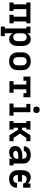

<svg xmlns="http://www.w3.org/2000/svg" viewBox="1860 -2650 1005 4765"><g transform="rotate(90 2362.5 -267.5)"><path d="M41 0V-101H87V-419H41V-520H559V-419H513V-101H559V0H348V-101H394V-419H206V-101H252V0Z M641 215V114H687V-419H641V-520H806V-435Q815 -456 829.5 -474Q844 -492 862.5 -504.5Q881 -517 903.5 -522.5Q926 -528 949 -528Q975 -528 1001 -521Q1027 -514 1047.5 -498Q1068 -482 1083 -460Q1098 -438 1106.5 -413Q1115 -388 1118 -362Q1121 -336 1121 -310V-210Q1121 -184 1118 -158Q1115 -132 1106.5 -107Q1098 -82 1083 -60Q1068 -38 1047.5 -22Q1027 -6 1001 1Q975 8 949 8Q926 8 903.5 2.5Q881 -3 862.5 -15.5Q844 -28 829.5 -46Q815 -64 806 -85V114H877V215ZM901 -93Q923 -93 944 -101.5Q965 -110 978.5 -127Q992 -144 997 -166Q1002 -188 1002 -210V-310Q1002 -332 997 -354Q992 -376 978.5 -393Q965 -410 944 -418.5Q923 -427 901 -427Q879 -427 859 -418Q839 -409 827 -391.5Q815 -374 810.5 -352.5Q806 -331 806 -310V-210Q806 -189 810.5 -167.5Q815 -146 827 -128.5Q839 -111 859 -102Q879 -93 901 -93Z M1500 8Q1471 8 1441.5 3Q1412 -2 1385.5 -15Q1359 -28 1337.5 -49Q1316 -70 1303 -96Q1290 -122 1284.5 -151.5Q1279 -181 1279 -210V-310Q1279 -339 1284.5 -368.5Q1290 -398 1303 -424Q1316 -450 1337.5 -471Q1359 -492 1385.5 -505Q1412 -518 1441.5 -523Q1471 -528 1500 -528Q1529 -528 1558.5 -523Q1588 -518 1614.5 -505Q1641 -492 1662.5 -471Q1684 -450 1697 -424Q1710 -398 1715.5 -368.5Q1721 -339 1721 -310V-210Q1721 -181 1715.5 -151.5Q1710 -122 1697 -96Q1684 -70 1662.5 -49Q1641 -28 1614.5 -15Q1588 -2 1558.5 3Q1529 8 1500 8ZM1500 -93Q1522 -93 1543 -101.5Q1564 -110 1578 -127Q1592 -144 1597 -166Q1602 -188 1602 -210V-310Q1602 -332 1597 -354Q1592 -376 1578 -393Q1564 -410 1543 -418.5Q1522 -427 1500 -427Q1478 -427 1457 -418.5Q1436 -410 1422 -393Q1408 -376 1403 -354Q1398 -332 1398 -310V-210Q1398 -188 1403 -166Q1408 -144 1422 -127Q1436 -110 1457 -101.5Q1478 -93 1500 -93Z M1993 0V-101H2078V-419H1983V-347H1881V-520H2394V-347H2292V-419H2197V-101H2282V0Z M2549 0V-101H2645V-419H2558V-520H2764V-101H2851V0ZM2705 -590Q2689 -590 2673 -595Q2657 -600 2646 -611Q2635 -622 2630 -638Q2625 -654 2625 -670Q2625 -686 2630 -702Q2635 -718 2646 -729Q2657 -740 2673 -745Q2689 -750 2705 -750Q2721 -750 2737 -745Q2753 -740 2764 -729Q2775 -718 2780 -702Q2785 -686 2785 -670Q2785 -654 2780 -638Q2775 -622 2764 -611Q2753 -600 2737 -595Q2721 -590 2705 -590Z M2985 0V-101H3031V-419H2985V-520H3195V-419H3150V-310H3200L3336 -520H3484V-419H3403L3296 -260L3403 -101H3484V0H3336L3200 -210H3150V-101H3195V0Z M3763 8Q3732 8 3701.5 -0.5Q3671 -9 3648 -30Q3625 -51 3614.5 -81Q3604 -111 3604 -142Q3604 -171 3612.5 -198.5Q3621 -226 3639.5 -247Q3658 -268 3683 -282.5Q3708 -297 3735 -305Q3762 -313 3790 -316Q3818 -319 3846 -319H3919V-344Q3919 -362 3912 -379Q3905 -396 3891 -407.5Q3877 -419 3859 -423Q3841 -427 3823 -427Q3807 -427 3790.5 -424Q3774 -421 3760 -412Q3746 -403 3737.5 -388Q3729 -373 3729 -356H3610Q3610 -382 3618 -407Q3626 -432 3641 -452.5Q3656 -473 3677 -488.5Q3698 -504 3722 -512.5Q3746 -521 3772 -524.5Q3798 -528 3823 -528Q3850 -528 3876.5 -524.5Q3903 -521 3928 -511Q3953 -501 3975 -484.5Q3997 -468 4011.5 -445.5Q4026 -423 4032 -397Q4038 -371 4038 -344V-101H4084V0H3919V-80Q3908 -59 3891.5 -41.5Q3875 -24 3854.5 -13Q3834 -2 3810.5 3Q3787 8 3763 8ZM3810 -93Q3831 -93 3851.5 -98Q3872 -103 3888 -116Q3904 -129 3911.5 -148.5Q3919 -168 3919 -189V-218H3846Q3833 -218 3820.5 -217Q3808 -216 3795.5 -214Q3783 -212 3770.5 -208Q3758 -204 3747 -197Q3736 -190 3729.5 -179Q3723 -168 3723 -155Q3723 -140 3731 -126.5Q3739 -113 3752 -105.5Q3765 -98 3780 -95.5Q3795 -93 3810 -93Z M4423 8Q4393 8 4364 3Q4335 -2 4309 -15Q4283 -28 4262 -49Q4241 -70 4227.5 -96.5Q4214 -123 4209 -152Q4204 -181 4204 -210V-310Q4204 -336 4207.5 -362.5Q4211 -389 4220 -414Q4229 -439 4244 -461Q4259 -483 4280.5 -498.5Q4302 -514 4327.5 -521Q4353 -528 4379 -528Q4402 -528 4424 -523Q4446 -518 4466 -508Q4486 -498 4503.5 -483.5Q4521 -469 4534 -450V-520H4638V-339H4534Q4534 -359 4523.5 -376Q4513 -393 4497.5 -404.5Q4482 -416 4462.5 -421.5Q4443 -427 4424 -427Q4402 -427 4381 -418.5Q4360 -410 4346.5 -393Q4333 -376 4328 -354Q4323 -332 4323 -310H4489V-210H4323Q4323 -188 4328 -166.5Q4333 -145 4346 -127.5Q4359 -110 4380 -101.5Q4401 -93 4423 -93Q4442 -93 4460.5 -98.5Q4479 -104 4493 -117Q4507 -130 4514 -148.5Q4521 -167 4521 -186H4640Q4640 -158 4633 -131.5Q4626 -105 4611.5 -81.5Q4597 -58 4576 -40Q4555 -22 4529.5 -11Q4504 0 4477 4Q4450 8 4423 8Z"/></g></svg>

Font: Iosevka Etoile
Style: Bold
Weight: 700
Designer: Belleve Invis
Foundry: Belleve Invis
Version: Version 28.1.0; ttfautohint (v1.8.4)